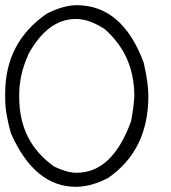

<svg xmlns="http://www.w3.org/2000/svg" viewBox="-23 -719 657 739"><path d="M272 -699Q448 -699 530 -478Q548 -401 548 -349Q548 -141 393 -34Q328 0 269 0Q110 0 19 -206Q-3 -284 -3 -339V-360Q-3 -557 158 -667Q222 -699 272 -699ZM51 -344Q51 -174 184 -79H183Q208 -67 230 -60.5Q252 -54 272 -54Q409 -54 481 -251V-250Q486 -276 489.5 -301Q493 -326 494 -349Q494 -507 380 -607Q353 -625 324.5 -635.5Q296 -646 269 -646Q159 -646 84 -506H85Q51 -432 51 -354Z"/></svg>

Font: Ekushey Kolom
Style: Regular
Weight: 400
Designer: Al Mamun Sumon
Foundry: Al Mamun Sumon
Version: Version 1.0